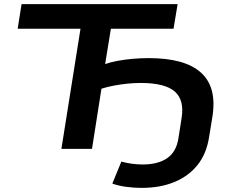

<svg xmlns="http://www.w3.org/2000/svg" viewBox="-20 -725 1136 935"><path d="M669 190Q630 190 592 184.5Q554 179 527 169L571 62Q596 69 623.5 72.5Q651 76 674 76Q750 76 794.5 45Q839 14 849 -52L864 -148Q879 -237 831.5 -279Q784 -321 665 -321Q632 -321 599 -317.5Q566 -314 534 -308Q502 -302 474 -293L428 0H279L372 -585H66L85 -705H845L825 -585H520L492 -413Q517 -422 551.5 -428.5Q586 -435 625.5 -438.5Q665 -442 705 -442Q792 -442 855.5 -424.5Q919 -407 958.5 -371.5Q998 -336 1012 -282Q1026 -228 1014 -154L998 -56Q985 25 941.5 79Q898 133 829 161.5Q760 190 669 190Z"/></svg>

Font: Nunito Sans 10pt Expanded
Style: Bold Italic
Weight: 700
Width: 7
Italic angle: -9°
Designer: Vernon Adams
Foundry: Vernon Adams
Version: Version 3.101;gftools[0.9.27]